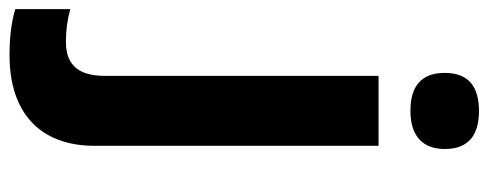

<svg xmlns="http://www.w3.org/2000/svg" viewBox="-400 -464 1040 409"><g transform="rotate(90 120.5 -260.0)"><path d="M71.8 -687C71.8 -638.2 98.6 -613.8 152.8 -613.8C207 -613.8 233.9 -640.6 233.9 -687C233.9 -735.4 207 -759.8 152.8 -759.8C98.6 -759.8 71.8 -735.4 71.8 -687ZM34.2 240.2C157.2 240.2 227.1 174.8 227.1 59.1V-545.9H78.1V37.1C78.1 91.8 56.2 120.1 5.9 120.1C-18.1 120.1 -41 117.2 -64 110.8V228C-36.6 236.3 -3.9 240.2 34.2 240.2Z"/></g></svg>

Font: Noto Reveo Sans
Style: Bold
Weight: 700
Designer: Monotype Design team
Foundry: Monotype Imaging Inc.
Version: Version 1.04